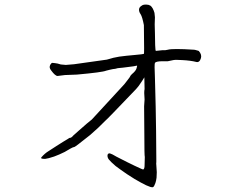

<svg xmlns="http://www.w3.org/2000/svg" viewBox="-20 -762 1040 834"><path d="M661 -14Q661 0 660 10Q658 25 655 33Q650 47 646 50Q642 53 633 50Q617 45 592 31Q567 18 531 -6Q499 -28 482 -41Q460 -60 453 -69Q446 -78 447 -88Q448 -95 455 -96Q458 -96 469 -91Q472 -88 532 -58Q566 -41 593 -29Q602 -25 603 -26Q608 -30 608 -43Q609 -78 609 -80Q607 -85 607 -176Q607 -240 606 -300Q608 -324 608 -330Q605 -363 608 -375L607 -426L597 -410Q581 -385 571 -375Q442 -240 439 -239Q407 -206 372 -176Q308 -125 304 -124Q297 -123 285 -116Q274 -109 261 -102Q237 -90 215 -82Q188 -73 177 -72Q154 -71 160 -79Q175 -96 190 -105Q206 -115 224 -127Q243 -139 254 -146Q265 -152 274 -158Q282 -164 284 -163Q291 -164 298 -173Q302 -177 325 -197Q342 -212 357 -225Q372 -238 379 -243L520 -396Q523 -400 534 -414Q543 -426 543 -426Q547 -435 553 -440Q570 -454 573 -465Q577 -478 575 -477Q571 -476 560 -474Q547 -472 513 -468Q502 -467 492 -466Q482 -464 480 -463Q478 -463 471 -462Q464 -461 457 -459Q451 -458 441 -455Q425 -448 314 -438L262 -436L230 -432Q225 -432 218 -438Q211 -444 203 -455Q197 -462 196 -468Q195 -473 198 -480Q202 -487 206 -489Q208 -489 217 -488Q220 -488 230 -486Q239 -483 244 -482Q259 -480 266 -480L302 -483L444 -503Q450 -505 455 -506Q469 -511 498 -516Q528 -520 563 -523Q581 -525 593 -526L605 -528Q606 -528 606 -553L605 -653Q598 -689 591 -700Q583 -711 584 -722Q585 -731 595 -737Q602 -743 617 -742Q626 -742 634 -737Q638 -734 643 -726Q648 -717 651 -706Q652 -699 653 -687L652 -656L653 -619Q653 -615 654 -566Q655 -541 657 -541Q659 -541 667 -542Q684 -544 686 -544Q699 -543 709 -546Q730 -552 823 -546Q826 -546 836 -543Q844 -541 844 -540Q857 -525 853 -510Q847 -489 832 -493Q809 -499 772 -501Q742 -503 733 -501Q710 -496 709 -496Q698 -496 687 -496Q658 -496 653 -489Q650 -483 653 -424Q657 -288 658 -192L659 -72Q659 -66 659 -58Q658 -51 659 -45Q661 -16 661 -14Z"/></svg>

Font: ToneOZ-Pinyin-Tsuipita-TC
Style: Regular
Weight: 400
Designer: ÂÆ£ÂøóÂáåJeffrey Xuan(jeffreyx@gmail.com, ToneOZ.com) ÈòøÂù§(cjkFonts)
Foundry: ToneOZ
Version: Version 0.24071